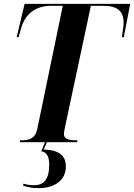

<svg xmlns="http://www.w3.org/2000/svg" viewBox="-20 -734 692 991"><path d="M83 0H212L193 47C225 51 234 81 234 116C234 194 204 222 156 222C141 222 120 220 101 214L99 224C121 232 144 237 181 237C257 237 320 200 320 125C320 77 294 40 206 38L222 0H378L380 -10H373C336 -10 310 -16 310 -42C310 -50 312 -62 316 -80L449 -704H514C586 -704 618 -676 618 -617C618 -602 613 -569 609 -542H619L652 -714H107L66 -542H76L89 -588C109 -661 163 -704 243 -704H304L173 -71C163 -19 131 -10 92 -10H84Z"/></svg>

Font: Noto Serif Display Condensed
Style: Bold Italic
Weight: 700
Width: 3
Italic angle: -12°
Designer: Monotype Design Team
Foundry: Monotype Imaging Inc.
Version: Version 2.009